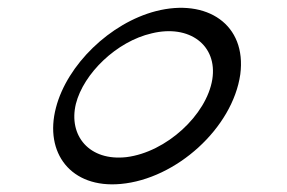

<svg xmlns="http://www.w3.org/2000/svg" viewBox="-20 -459 748 501"><path d="M178 -188C198 -267 284 -351 376 -372C474 -396 548 -341 534 -252C519 -159 414 -62 310 -49C213 -38 158 -105 178 -188ZM126 -178C95 -60 165 33 295 21C440 8 587 -125 607 -265C624 -395 520 -464 387 -430C267 -399 155 -290 126 -178Z"/></svg>

Font: Hi. Perspective
Style: Perspective
Weight: 400
Designer: Mew Too, Robert Jablonski
Foundry: Cannot Into Space Fonts
Version: Version 1.996